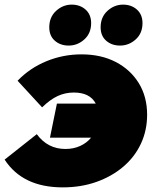

<svg xmlns="http://www.w3.org/2000/svg" viewBox="-40 -796 674 830"><path d="M176 -201 206 -348H374Q349 -396 279 -396Q242 -396 209.5 -381Q177 -366 142 -332L36 -447Q89 -502 161 -531.5Q233 -561 312 -561Q397 -561 460.5 -528Q524 -495 560 -436.5Q596 -378 596 -300Q596 -232 569 -174.5Q542 -117 492.5 -75Q443 -33 376.5 -9.5Q310 14 231 14Q58 14 -20 -106L119 -216Q166 -152 243 -152Q278 -152 306.5 -165Q335 -178 354 -201ZM257 -599Q221 -599 197 -620Q173 -641 173 -678Q173 -722 202.5 -749Q232 -776 270 -776Q306 -776 330 -754.5Q354 -733 354 -696Q354 -652 324.5 -625.5Q295 -599 257 -599ZM479 -599Q443 -599 419 -620Q395 -641 395 -678Q395 -722 424.5 -749Q454 -776 492 -776Q528 -776 552 -754.5Q576 -733 576 -696Q576 -652 546.5 -625.5Q517 -599 479 -599Z"/></svg>

Font: Montserrat Black
Style: Italic
Weight: 900
Italic angle: -11.3°
Designer: Julieta Ulanovsky
Foundry: Julieta Ulanovsky
Version: Version 9.000; ttfautohint (v1.8.4.7-5d5b)